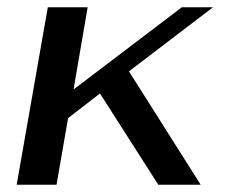

<svg xmlns="http://www.w3.org/2000/svg" viewBox="-20 -510 631 530"><path d="M336 -313 534 0H417L256 -252L168 -184L136 0H26L112 -490H222L183 -263L482 -490H568Z"/></svg>

Font: Fahkwang Medium
Style: Italic
Weight: 500
Italic angle: -10°
Version: Version 1.000; ttfautohint (v1.6)